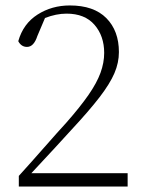

<svg xmlns="http://www.w3.org/2000/svg" viewBox="-20 -684 533 704"><path d="M49 0V-39Q98 -93 143.5 -145Q189 -197 223 -234Q274 -292 304.5 -336Q335 -380 348.5 -417Q362 -454 362 -490Q362 -552 326.5 -593Q291 -634 224 -634Q186 -634 145 -618L117 -552Q104 -512 79 -512Q58 -512 47 -533Q65 -597 117.5 -630.5Q170 -664 236 -664Q324 -664 370 -617.5Q416 -571 416 -493Q416 -454 399.5 -415.5Q383 -377 345 -327.5Q307 -278 240 -206Q221 -185 181 -141.5Q141 -98 95 -49H448V0Z"/></svg>

Font: Source Serif Pro Light
Style: Regular
Weight: 300
Designer: Frank Grießhammer
Foundry: Adobe Systems Incorporated
Version: Version 3.001;hotconv 1.0.111;makeotfexe 2.5.65597